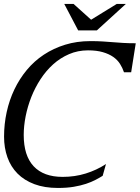

<svg xmlns="http://www.w3.org/2000/svg" viewBox="-38 -933 701 964"><path d="M276.4 -44.9Q337.9 -44.9 392.3 -61.8Q446.8 -78.6 494.1 -109.4L477.5 -50.3Q461.9 -40.5 441.4 -29.8Q420.9 -19 393.8 -10Q366.7 -1 332 4.9Q297.4 10.7 252.9 10.7Q185.5 10.7 134.8 -8.3Q84 -27.3 50 -61.5Q16.1 -95.7 -0.7 -143.1Q-17.6 -190.4 -17.6 -247.1Q-17.6 -310.1 -4.4 -370.4Q8.8 -430.7 34.2 -483.9Q59.6 -537.1 96.7 -581.8Q133.8 -626.5 182.1 -658.4Q230.5 -690.4 289.1 -708.5Q347.7 -726.6 416 -726.6Q450.7 -726.6 477.1 -724.9Q503.4 -723.1 528.3 -721.2Q553.2 -719.2 580.3 -717.5Q607.4 -715.8 643.6 -715.8L620.6 -570.3H584.5Q577.1 -592.3 564.5 -612.3Q551.8 -632.3 530.5 -647.2Q509.3 -662.1 478.3 -671.1Q447.3 -680.2 403.8 -680.2Q352.5 -680.2 308.6 -661.1Q264.6 -642.1 229 -610.1Q193.4 -578.1 165.5 -535.4Q137.7 -492.7 119.1 -445.6Q100.6 -398.4 90.8 -349.4Q81.1 -300.3 81.1 -255.4Q81.1 -151.4 131.1 -98.1Q181.2 -44.9 276.4 -44.9ZM419.4 -834 547.9 -913.1H593.8L448.2 -780.3H354.5L284.7 -913.1H331.5Z"/></svg>

Font: Arian Grqi
Style: Italic
Weight: 400
Italic angle: -15°
Designer: Ruben Hakobyan (Tarumian)
Foundry: Ruben Hakobyan (Tarumian)
Version: Version 1.002